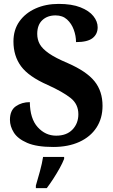

<svg xmlns="http://www.w3.org/2000/svg" viewBox="-20 -744 581 985"><path d="M253 10Q168 10 119.5 -11Q71 -32 51 -64Q31 -96 31 -129Q31 -178 61.5 -199Q92 -220 133 -220Q134 -135 173.5 -91.5Q213 -48 268 -48Q322 -48 352 -79.5Q382 -111 382 -158Q382 -210 342 -241.5Q302 -273 225 -308Q127 -351 88 -404Q49 -457 49 -531Q49 -591 79.5 -634Q110 -677 162.5 -700.5Q215 -724 281 -724Q348 -724 392.5 -706.5Q437 -689 459 -661.5Q481 -634 481 -604Q481 -569 455 -548.5Q429 -528 370 -528Q370 -560 358.5 -591.5Q347 -623 324 -644Q301 -665 265 -665Q223 -665 197 -640.5Q171 -616 171 -570Q171 -541 184 -517.5Q197 -494 230.5 -470.5Q264 -447 328 -420Q424 -378 465 -327Q506 -276 506 -201Q506 -137 475 -89.5Q444 -42 387 -16Q330 10 253 10ZM164 208Q173 178 184.5 136Q196 94 201 61H309V71Q301 92 286 119Q271 146 253.5 173Q236 200 220 221H164Z"/></svg>

Font: Noto Serif Lao SemiCondensed
Style: Bold
Weight: 700
Width: 4
Designer: Monotype Design Team
Foundry: Monotype Imaging Inc.
Version: Version 2.003; ttfautohint (v1.8.4.7-5d5b)